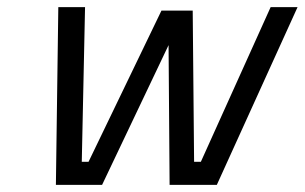

<svg xmlns="http://www.w3.org/2000/svg" viewBox="-20 -520 857 540"><path d="M144 -500H219.2L210 -64.9H229L434.1 -490.2H522L525.9 -64.9H544.9L741.2 -500H816.9L589.8 0H457L454.1 -393.1L267.1 0H137.2Z"/></svg>

Font: TitilliumWeb-Italic
Style: Italic
Weight: 400
Italic angle: -13°
Version: Version 1.001;PS 57.000;hotconv 1.0.70;makeotf.lib2.5.55311